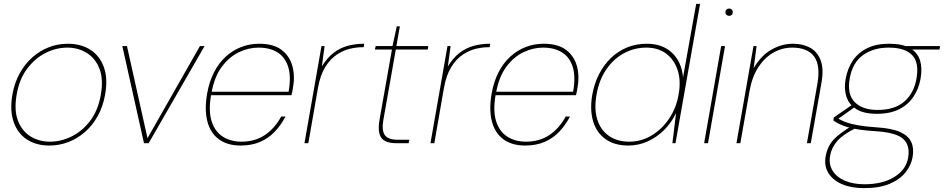

<svg xmlns="http://www.w3.org/2000/svg" viewBox="-20 -740 4877 992"><path d="M235 12Q167 12 119 -19.5Q71 -51 50.5 -110Q30 -169 44 -251Q55 -313 82 -361.5Q109 -410 147.5 -444Q186 -478 232.5 -496Q279 -514 330 -514Q399 -514 447.5 -482.5Q496 -451 517 -392Q538 -333 523 -251Q512 -189 485 -140.5Q458 -92 419 -58Q380 -24 333 -6Q286 12 235 12ZM238 -8Q295 -8 350 -35Q405 -62 446 -116Q487 -170 501 -251Q515 -332 493.5 -386Q472 -440 427.5 -467Q383 -494 328 -494Q271 -494 216.5 -467Q162 -440 121 -386Q80 -332 66 -251Q52 -170 73 -116Q94 -62 138 -35Q182 -8 238 -8Z M724 0 612 -502H636L742 -26L1013 -502H1037L748 0Z M1224 12Q1154 12 1110 -21Q1066 -54 1051 -114.5Q1036 -175 1050 -256Q1061 -318 1085.5 -366Q1110 -414 1146 -447Q1182 -480 1226 -497Q1270 -514 1319 -514Q1393 -514 1435 -482Q1477 -450 1491 -397.5Q1505 -345 1493 -282Q1492 -273 1490 -265.5Q1488 -258 1486 -248H1060L1063 -266H1471Q1485 -344 1469 -394.5Q1453 -445 1413.5 -469.5Q1374 -494 1316 -494Q1264 -494 1214 -470Q1164 -446 1126 -395Q1088 -344 1073 -261L1071 -252Q1056 -167 1073.5 -113Q1091 -59 1132 -33.5Q1173 -8 1227 -8Q1297 -8 1348 -42Q1399 -76 1433 -138H1455Q1432 -94 1400 -60Q1368 -26 1324 -7Q1280 12 1224 12Z M1553 0 1641 -502H1657L1643 -397Q1670 -441 1703 -466.5Q1736 -492 1775.5 -503Q1815 -514 1862 -514L1859 -496H1849Q1822 -496 1788 -488Q1754 -480 1720.5 -458Q1687 -436 1661 -394.5Q1635 -353 1623 -287L1573 0Z M2029 0Q1993 0 1970.5 -11Q1948 -22 1940.5 -49Q1933 -76 1941 -122L2005 -484H1917L1921 -502H2008L2030 -604H2046L2028 -502H2193L2190 -484H2025L1961 -122Q1951 -67 1968 -42.5Q1985 -18 2035 -18H2095L2091 0Z M2204 0 2292 -502H2308L2294 -397Q2321 -441 2354 -466.5Q2387 -492 2426.5 -503Q2466 -514 2513 -514L2510 -496H2500Q2473 -496 2439 -488Q2405 -480 2371.5 -458Q2338 -436 2312 -394.5Q2286 -353 2274 -287L2224 0Z M2694 12Q2624 12 2580 -21Q2536 -54 2521 -114.5Q2506 -175 2520 -256Q2531 -318 2555.5 -366Q2580 -414 2616 -447Q2652 -480 2696 -497Q2740 -514 2789 -514Q2863 -514 2905 -482Q2947 -450 2961 -397.5Q2975 -345 2963 -282Q2962 -273 2960 -265.5Q2958 -258 2956 -248H2530L2533 -266H2941Q2955 -344 2939 -394.5Q2923 -445 2883.5 -469.5Q2844 -494 2786 -494Q2734 -494 2684 -470Q2634 -446 2596 -395Q2558 -344 2543 -261L2541 -252Q2526 -167 2543.5 -113Q2561 -59 2602 -33.5Q2643 -8 2697 -8Q2767 -8 2818 -42Q2869 -76 2903 -138H2925Q2902 -94 2870 -60Q2838 -26 2794 -7Q2750 12 2694 12Z M3227 12Q3154 12 3107.5 -22Q3061 -56 3044 -115Q3027 -174 3040 -250Q3050 -307 3074.5 -355.5Q3099 -404 3135.5 -439.5Q3172 -475 3219 -494.5Q3266 -514 3322 -514Q3403 -514 3452.5 -467Q3502 -420 3509 -340L3577 -720H3597L3470 0H3454L3473 -156Q3450 -107 3412 -69Q3374 -31 3326.5 -9.5Q3279 12 3227 12ZM3231 -8Q3293 -8 3346.5 -40Q3400 -72 3437 -127Q3474 -182 3486 -251Q3499 -322 3481.5 -376.5Q3464 -431 3422.5 -462.5Q3381 -494 3319 -494Q3257 -494 3203 -464.5Q3149 -435 3112 -380.5Q3075 -326 3062 -251Q3049 -177 3066 -122.5Q3083 -68 3126 -38Q3169 -8 3231 -8Z M3618 0 3706 -502H3726L3638 0ZM3747 -658Q3740 -658 3734 -663Q3728 -668 3728 -677Q3728 -686 3734 -691Q3740 -696 3747 -696Q3754 -696 3760 -691Q3766 -686 3766 -677Q3766 -668 3760.5 -663Q3755 -658 3747 -658Z M3785 0 3873 -502H3889L3874 -388Q3913 -454 3966.5 -484Q4020 -514 4077 -514Q4128 -514 4165.5 -493.5Q4203 -473 4220 -428.5Q4237 -384 4224 -311L4169 0H4149L4203 -306Q4220 -403 4186 -448.5Q4152 -494 4073 -494Q4022 -494 3976.5 -468.5Q3931 -443 3898.5 -393.5Q3866 -344 3853 -272L3805 0Z M4443 232Q4378 232 4330.5 211.5Q4283 191 4260 154Q4237 117 4246 66Q4252 35 4266 10Q4280 -15 4308 -38.5Q4336 -62 4381 -89L4401 -78Q4333 -44 4304.5 -10Q4276 24 4269 64Q4261 108 4281.5 141.5Q4302 175 4345 193.5Q4388 212 4446 212Q4541 212 4601.5 174Q4662 136 4672 75Q4683 11 4647 -22Q4611 -55 4506 -62Q4455 -65 4419 -70.5Q4383 -76 4358 -83.5Q4333 -91 4316 -99.5Q4299 -108 4286 -117L4288 -133L4385 -200L4405 -193L4301 -119L4297 -133Q4310 -128 4323.5 -120.5Q4337 -113 4358 -106Q4379 -99 4415 -92.5Q4451 -86 4510 -82Q4589 -77 4631.5 -57.5Q4674 -38 4688.5 -5.5Q4703 27 4695 72Q4688 113 4659 150Q4630 187 4577 209.5Q4524 232 4443 232ZM4510 -152Q4443 -152 4404.5 -176Q4366 -200 4353 -241Q4340 -282 4349 -332Q4359 -387 4386.5 -427.5Q4414 -468 4460.5 -491Q4507 -514 4574 -514Q4644 -514 4682.5 -491Q4721 -468 4733.5 -427.5Q4746 -387 4736 -332Q4727 -282 4700 -241Q4673 -200 4626.5 -176Q4580 -152 4510 -152ZM4514 -172Q4603 -172 4652.5 -215.5Q4702 -259 4715 -333Q4730 -416 4693 -455Q4656 -494 4571 -494Q4493 -494 4438.5 -455Q4384 -416 4370 -333Q4356 -253 4396 -212.5Q4436 -172 4514 -172ZM4663 -484 4657 -502H4837L4834 -484Z"/></svg>

Font: DM Sans 16pt Thin
Style: Italic
Weight: 250
Italic angle: -10°
Version: Version 4.004;gftools[0.9.30]